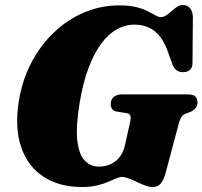

<svg xmlns="http://www.w3.org/2000/svg" viewBox="-20 -735 810 768"><path d="M457 -713.5Q497.5 -713.5 525.2 -706.5Q553 -699.5 571.5 -690Q590 -680.5 602 -673.5Q614 -666.5 623 -666.5Q634 -666.5 645 -673.8Q656 -681 666.8 -690.8Q677.5 -700.5 688.5 -707.8Q699.5 -715 710.5 -715Q728 -715 739 -703.5Q750 -692 751.5 -669L750 -486.5Q751 -466.5 741.2 -457Q731.5 -447.5 717 -446.5Q701 -445 689.2 -452Q677.5 -459 671 -474.5L654 -521Q640.5 -562 620.8 -587.5Q601 -613 575.5 -624.8Q550 -636.5 518 -636.5Q480 -636.5 446 -617Q412 -597.5 383.5 -558.5Q355 -519.5 333.5 -461.5Q312 -403.5 299 -326.5Q283 -230 289.2 -173.5Q295.5 -117 318.8 -92.8Q342 -68.5 376.5 -68.5Q400.5 -68.5 421.5 -77.8Q442.5 -87 457.8 -105.8Q473 -124.5 479.5 -153L501 -249.5Q504 -262.5 501.8 -271.2Q499.5 -280 488.5 -282L445.5 -289Q433 -291.5 428 -299.8Q423 -308 423 -319Q423 -336.5 434.8 -347Q446.5 -357.5 469.5 -357.5H730.5Q754.5 -357.5 762.2 -348.2Q770 -339 770 -325Q770 -311 761.5 -301.8Q753 -292.5 741.5 -287.5L722 -280Q711.5 -275.5 706.2 -267.8Q701 -260 696.5 -246L641.5 -39.5Q632.5 -10.5 621 1.2Q609.5 13 589 13Q579 13 566.5 9Q554 5 540.8 -1Q527.5 -7 514.2 -13.2Q501 -19.5 489.2 -23.5Q477.5 -27.5 468.5 -27.5Q459 -27.5 445 -21.5Q431 -15.5 411.8 -7.2Q392.5 1 367 7Q341.5 13 308 13Q217 13 154.2 -28Q91.5 -69 65 -145.2Q38.5 -221.5 55 -328.5Q68.5 -414 105.5 -484.5Q142.5 -555 196.8 -606.2Q251 -657.5 317.5 -685.5Q384 -713.5 457 -713.5Z"/></svg>

Font: Fraunces Wonky
Style: Italic
Weight: 900
Italic angle: -16°
Version: Version 1.000;[b76b70a41]